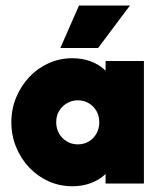

<svg xmlns="http://www.w3.org/2000/svg" viewBox="-20 -648 564 678"><path d="M235.4 9.7Q191 9.7 152.1 -7.6Q113.2 -25 83.7 -55.9Q54.2 -86.8 37.2 -128.1Q20.1 -169.4 20.1 -216Q20.1 -263.2 37.2 -304.2Q54.2 -345.1 83.7 -376.4Q113.2 -407.6 152.1 -425Q191 -442.4 235.4 -442.4Q270.8 -442.4 300.7 -431.2Q330.6 -420.1 352.8 -398.6V-432.6H488.2V0H352.8V-33.3Q330.6 -12.5 300.7 -1.4Q270.8 9.7 235.4 9.7ZM254.9 -138.2Q276.4 -138.2 293.8 -148.6Q311.1 -159 320.8 -176.7Q330.6 -194.4 330.6 -216Q330.6 -238.2 320.8 -255.6Q311.1 -272.9 293.8 -283.3Q276.4 -293.8 254.9 -293.8Q233.3 -293.8 216 -283.3Q198.6 -272.9 188.5 -255.9Q178.5 -238.9 178.5 -216Q178.5 -194.4 188.5 -176.7Q198.6 -159 216 -148.6Q233.3 -138.2 254.9 -138.2ZM193.1 -478.5 259 -628.5H438.9L326.4 -478.5Z"/></svg>

Font: Afacad Flux Black
Style: Regular
Weight: 900
Designer: Kristian Moeller
Foundry: Dicotype
Version: Version 1.100